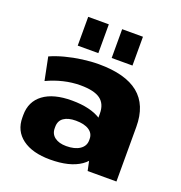

<svg xmlns="http://www.w3.org/2000/svg" viewBox="-138 -885 955 1015"><g transform="rotate(20 339.5 -378.0)"><path d="M419 -203V-307Q419 -362 384 -387.5Q349 -413 272 -413Q225 -413 177 -401.5Q129 -390 85 -369L59 -498Q94 -514 139.5 -526Q185 -538 233.5 -544.5Q282 -551 325 -551Q475 -551 549.5 -490.5Q624 -430 624 -307V0H462ZM254 11Q154 11 97.5 -31Q41 -73 41 -148V-162Q41 -238 97.5 -280Q154 -322 257 -322Q364 -322 425 -281Q486 -240 486 -165V-150Q486 -73 425 -31Q364 11 254 11ZM310 -85Q358 -85 386 -104Q414 -123 414 -155V-163Q414 -194 387.5 -211.5Q361 -229 313 -229Q270 -229 245.5 -212Q221 -195 221 -161V-153Q221 -121 245 -103Q269 -85 310 -85ZM302 -767V-605H186V-767ZM494 -767V-605H377V-767Z"/></g></svg>

Font: Pathway Extreme ExtraBold
Style: Regular
Weight: 800
Designer: Eduardo Rodriguez Tunni
Foundry: Eduardo Rodriguez Tunni
Version: Version 1.001;gftools[0.9.26]